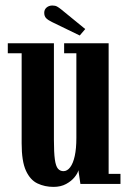

<svg xmlns="http://www.w3.org/2000/svg" viewBox="-20 -684 478 714"><path d="M179 11Q146.5 11 119.5 -1.8Q92.5 -14.5 76.5 -49.2Q60.5 -84 60.5 -151V-486H9V-523H180.5V-164.5Q180.5 -116.5 184 -91.2Q187.5 -66 195.5 -56.8Q203.5 -47.5 216 -47.5Q230 -47.5 241 -62Q252 -76.5 258 -104Q264 -131.5 264 -171V-486H218.5V-523H384V-37.5H428V0H279L271.5 -51Q269 -39.5 257.2 -25Q245.5 -10.5 225.8 0.2Q206 11 179 11ZM276.5 -552 173.5 -602Q159 -609 151.8 -616.2Q144.5 -623.5 144.5 -636.5Q144.5 -648.5 153.2 -656Q162 -663.5 175 -663.5Q185.5 -663.5 192.5 -659.5Q199.5 -655.5 207 -649.5L297 -576Z"/></svg>

Font: Imbue Thin 10pt
Style: Bold
Weight: 700
Version: Version 1.102